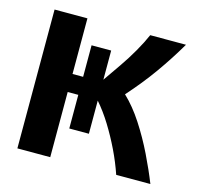

<svg xmlns="http://www.w3.org/2000/svg" viewBox="-83 -612 726 700"><g transform="rotate(15 280.0 -262.0)"><path d="M40 0V-524H164V-314H204V-433H278V-323Q301 -356 324.5 -390Q348 -424 368 -459Q388 -494 401 -524H536Q519 -495 500 -465.5Q481 -436 460 -406.5Q439 -377 416 -348.5Q393 -320 368 -292Q405 -257 437.5 -207Q470 -157 496.5 -102.5Q523 -48 542 0H413Q398 -44 377 -87.5Q356 -131 331 -171.5Q306 -212 278 -244V-119H204V-246H164V0Z"/></g></svg>

Font: Ubuntu Sans Mono SemiBold
Style: Regular
Weight: 600
Monospace: yes
Designer: Dalton Maag Ltd
Foundry: Dalton Maag Ltd
Version: Version 1.006